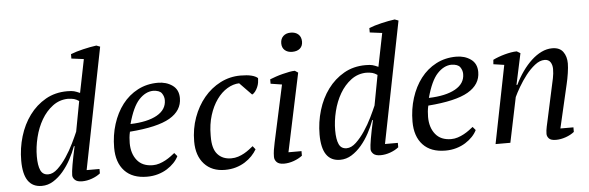

<svg xmlns="http://www.w3.org/2000/svg" viewBox="-49 -913 3333 1086"><g transform="rotate(-5 1617.5 -370.0)"><path d="M349 -196Q336 -160 316 -123Q296 -86 270.5 -56Q245 -26 214.5 -7Q184 12 149 12Q45 12 45 -140Q45 -211 65 -277.5Q85 -344 123 -395.5Q161 -447 215 -478Q269 -509 338 -509Q364 -509 377 -505.5Q390 -502 410 -493L448 -682L378 -691V-716Q393 -722 411 -727.5Q429 -733 448.5 -737.5Q468 -742 488 -746Q508 -750 525 -752L546 -744L409 -55H482V-30Q462 -14 434 -4Q406 6 379 6Q350 6 337.5 -6.5Q325 -19 325 -33Q325 -51 332 -92Q339 -133 353 -196ZM191 -50Q218 -50 245 -75.5Q272 -101 296 -137Q320 -173 339 -212Q358 -251 369 -277L401 -448Q386 -458 373.5 -461.5Q361 -465 338 -466Q290 -465 252 -436.5Q214 -408 188 -363.5Q162 -319 148.5 -264Q135 -209 135 -156Q135 -105 147.5 -77.5Q160 -50 191 -50Z M822 -469Q779 -468 742 -428.5Q705 -389 679 -293Q776 -296 830 -326.5Q884 -357 884 -411Q884 -432 871.5 -450Q859 -468 822 -469ZM927 -89Q918 -70 901 -52Q884 -34 861 -19.5Q838 -5 809 3.5Q780 12 747 12Q664 12 619.5 -35.5Q575 -83 575 -167Q575 -238 595 -301Q615 -364 651 -411Q687 -458 738.5 -485Q790 -512 853 -512Q901 -512 935.5 -487.5Q970 -463 970 -415Q970 -344 899.5 -303Q829 -262 672 -250Q668 -233 666.5 -217Q665 -201 665 -186Q665 -126 695.5 -88Q726 -50 785 -50Q804 -50 822.5 -56Q841 -62 857.5 -71Q874 -80 887.5 -90Q901 -100 911 -108Z M1371 -89Q1360 -70 1343 -52Q1326 -34 1303 -19.5Q1280 -5 1251.5 3.5Q1223 12 1189 12Q1115 12 1072 -35Q1029 -82 1029 -163Q1029 -235 1052 -298.5Q1075 -362 1114.5 -409.5Q1154 -457 1207.5 -484.5Q1261 -512 1322 -512Q1360 -512 1384 -506Q1408 -500 1420 -489Q1420 -486 1420 -483Q1420 -475 1418 -463Q1416 -451 1410.5 -438Q1405 -425 1396.5 -414Q1388 -403 1379 -399L1311 -469Q1277 -468 1243.5 -448Q1210 -428 1183.5 -391Q1157 -354 1141 -303Q1125 -252 1125 -190Q1125 -186 1125 -183Q1124 -114 1152.5 -82Q1181 -50 1230 -50Q1251 -50 1269.5 -56Q1288 -62 1304 -71Q1320 -80 1333 -90Q1346 -100 1356 -108Z M1488 -451V-476Q1503 -482 1522 -488.5Q1541 -495 1561 -500Q1581 -505 1599 -508.5Q1617 -512 1631 -512L1649 -500L1555 -56H1629V-30Q1608 -14 1580 -4Q1552 6 1525 6Q1496 6 1483.5 -7Q1471 -20 1471 -37Q1471 -57 1474 -76Q1477 -95 1482 -118L1552 -441ZM1568 -673Q1568 -699 1584 -714Q1600 -729 1626 -729Q1654 -729 1670 -714Q1686 -699 1686 -673Q1686 -648 1670 -634Q1654 -620 1626 -620Q1600 -620 1584 -634Q1568 -648 1568 -673Z M2043 -196Q2030 -160 2010 -123Q1990 -86 1964.5 -56Q1939 -26 1908.5 -7Q1878 12 1843 12Q1739 12 1739 -140Q1739 -211 1759 -277.5Q1779 -344 1817 -395.5Q1855 -447 1909 -478Q1963 -509 2032 -509Q2058 -509 2071 -505.5Q2084 -502 2104 -493L2142 -682L2072 -691V-716Q2087 -722 2105 -727.5Q2123 -733 2142.5 -737.5Q2162 -742 2182 -746Q2202 -750 2219 -752L2240 -744L2103 -55H2176V-30Q2156 -14 2128 -4Q2100 6 2073 6Q2044 6 2031.5 -6.5Q2019 -19 2019 -33Q2019 -51 2026 -92Q2033 -133 2047 -196ZM1885 -50Q1912 -50 1939 -75.5Q1966 -101 1990 -137Q2014 -173 2033 -212Q2052 -251 2063 -277L2095 -448Q2080 -458 2067.5 -461.5Q2055 -465 2032 -466Q1984 -465 1946 -436.5Q1908 -408 1882 -363.5Q1856 -319 1842.5 -264Q1829 -209 1829 -156Q1829 -105 1841.5 -77.5Q1854 -50 1885 -50Z M2516 -469Q2473 -468 2436 -428.5Q2399 -389 2373 -293Q2470 -296 2524 -326.5Q2578 -357 2578 -411Q2578 -432 2565.5 -450Q2553 -468 2516 -469ZM2621 -89Q2612 -70 2595 -52Q2578 -34 2555 -19.5Q2532 -5 2503 3.5Q2474 12 2441 12Q2358 12 2313.5 -35.5Q2269 -83 2269 -167Q2269 -238 2289 -301Q2309 -364 2345 -411Q2381 -458 2432.5 -485Q2484 -512 2547 -512Q2595 -512 2629.5 -487.5Q2664 -463 2664 -415Q2664 -344 2593.5 -303Q2523 -262 2366 -250Q2362 -233 2360.5 -217Q2359 -201 2359 -186Q2359 -126 2389.5 -88Q2420 -50 2479 -50Q2498 -50 2516.5 -56Q2535 -62 2551.5 -71Q2568 -80 2581.5 -90Q2595 -100 2605 -108Z M3069 -285Q3076 -316 3081.5 -342.5Q3087 -369 3087 -395Q3087 -418 3076.5 -434Q3066 -450 3043 -450Q3016 -450 2988 -428Q2960 -406 2936 -375Q2912 -344 2892.5 -310.5Q2873 -277 2863 -255L2810 0H2726L2814 -442L2753 -451L2755 -476Q2769 -483 2786.5 -489.5Q2804 -496 2822.5 -501Q2841 -506 2858.5 -509Q2876 -512 2891 -512L2911 -500L2873 -323H2878Q2897 -363 2921.5 -397.5Q2946 -432 2973.5 -457.5Q3001 -483 3031 -497.5Q3061 -512 3092 -512Q3134 -512 3153.5 -485.5Q3173 -459 3173 -419Q3173 -397 3168 -364Q3163 -331 3156 -302L3099 -56H3173V-30Q3153 -14 3124.5 -4Q3096 6 3069 6Q3040 6 3029 -6Q3018 -18 3018 -32Q3018 -51 3023 -73.5Q3028 -96 3033 -119Z"/></g></svg>

Font: PTSerif
Style: Italic
Weight: 400
Italic angle: -12°
Designer: A.Korolkova, O.Umpeleva, V.Yefimov
Foundry: ParaType Ltd
Version: Version 1.000W OFL; ttfautohint (v1.2) -l 8 -r 50 -G 200 -x 